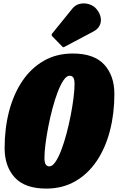

<svg xmlns="http://www.w3.org/2000/svg" viewBox="-20 -1083 689 1123"><path d="M240 -159.5Q240 -132 247.5 -121Q255 -110 269 -110Q286.5 -110 304.2 -136Q322 -162 338.5 -205.2Q355 -248.5 369 -301.2Q383 -354 393.5 -408Q404 -462 410 -510Q416 -558 416 -590.5Q416 -618.5 408.8 -629.2Q401.5 -640 387 -640Q369.5 -640 351.8 -614Q334 -588 317.5 -544.8Q301 -501.5 287 -448.8Q273 -396 262.5 -342Q252 -288 246 -240.2Q240 -192.5 240 -159.5ZM250.5 20Q125.5 20 66.2 -45Q7 -110 7 -216.5Q7 -332 33.2 -432.5Q59.5 -533 110.5 -608.8Q161.5 -684.5 235.8 -727.2Q310 -770 405.5 -770Q530.5 -770 589.8 -705Q649 -640 649 -533.5Q649 -418 622.8 -317.5Q596.5 -217 545.5 -141.2Q494.5 -65.5 420.2 -22.8Q346 20 250.5 20ZM544.5 -1030Q574.5 -993 569.5 -956Q564.5 -919 526 -898.5L358 -809.5Q352.5 -806 349.5 -807Q346.5 -808 342.5 -812.5L286 -870.5Q277.5 -879.5 286.5 -888.5L403.5 -1033Q421.5 -1055 448.2 -1060.8Q475 -1066.5 501.5 -1058.2Q528 -1050 544.5 -1030Z"/></svg>

Font: Besley* Condensed Fatface
Style: Italic
Weight: 900
Width: 3
Italic angle: -13°
Designer: Owen Earl
Foundry: indestructible type*
Version: Version 3.000; ttfautohint (v1.8.3)